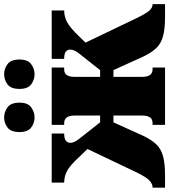

<svg xmlns="http://www.w3.org/2000/svg" viewBox="34 -834 801 908"><g transform="rotate(-90 434.0 -380.5)"><path d="M0 0V-59H3Q16 -59 32 -72Q48 -85 72 -134L183 -367L146 -405Q107 -448 80.5 -462.5Q54 -477 24 -477V-536H256V-477Q232 -477 222 -469Q212 -461 212 -448Q212 -430 231 -406L309 -307H341V-428Q341 -477 305 -477H297V-536H568V-477H559Q524 -477 524 -428V-307H556L634 -406Q653 -430 653 -448Q653 -461 643.5 -469Q634 -477 609 -477V-536H838V-477Q808 -477 781.5 -462.5Q755 -448 714 -405L686 -376L802 -134Q826 -85 839.5 -72Q853 -59 866 -59H868V0H807Q751 0 716 -9.5Q681 -19 659 -42.5Q637 -66 618 -107L556 -244H524V-108Q524 -59 559 -59H568V0H297V-59H306Q341 -59 341 -108V-244H309L247 -107Q228 -66 206 -42.5Q184 -19 149 -9.5Q114 0 58 0ZM537 -617Q510 -617 488.5 -633Q467 -649 467 -688Q467 -729 488.5 -745Q510 -761 537 -761Q562 -761 584 -745Q606 -729 606 -688Q606 -649 584 -633Q562 -617 537 -617ZM332 -617Q306 -617 284.5 -633Q263 -649 263 -688Q263 -729 284.5 -745Q306 -761 332 -761Q358 -761 380 -745Q402 -729 402 -688Q402 -649 380 -633Q358 -617 332 -617Z"/></g></svg>

Font: Noto Serif SemiCondensed Black
Style: Regular
Weight: 900
Width: 4
Designer: Monotype Design Team
Foundry: Monotype Imaging Inc.
Version: Version 2.014; ttfautohint (v1.8.4.7-5d5b)